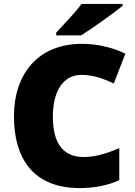

<svg xmlns="http://www.w3.org/2000/svg" viewBox="-20 -947 689 977"><path d="M604 -917V-927H395C362 -882 300 -818 266 -781V-767H393C447 -801 557 -879 604 -917ZM395 -566C455 -566 507 -547 559 -522L618 -674C545 -709 466 -724 397 -724C174 -724 51 -571 51 -355C51 -138 152 10 385 10C459 10 524 -2 587 -30V-193C527 -168 469 -148 406 -148C300 -148 249 -219 249 -354C249 -487 304 -566 395 -566Z"/></svg>

Font: Noto Sans Myanmar UI Black
Style: Regular
Weight: 900
Designer: Monotype Design Team
Foundry: Monotype Imaging Inc.
Version: Version 2.103